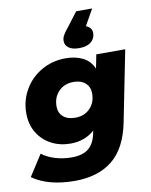

<svg xmlns="http://www.w3.org/2000/svg" viewBox="-119 -903 931 1183"><g transform="rotate(-10 346.5 -311.0)"><path d="M698 -542 610 -100Q579 57 489 130Q399 203 252 203Q88 203 -12 133L73 1Q106 27 155 42Q204 57 257 57Q328 57 364.5 26.5Q401 -4 413 -65L417 -83Q356 -28 266 -28Q201 -28 147 -56Q93 -84 61 -136.5Q29 -189 29 -259Q29 -339 68 -406Q107 -473 175 -512Q243 -551 326 -551Q388 -551 433.5 -528Q479 -505 500 -456L517 -542ZM450 -310Q450 -350 423 -374.5Q396 -399 349 -399Q292 -399 256 -362.5Q220 -326 220 -268Q220 -228 247 -204Q274 -180 322 -180Q379 -180 414.5 -216Q450 -252 450 -310ZM521 -675Q521 -641 495 -619.5Q469 -598 421 -598Q378 -598 355.5 -614.5Q333 -631 333 -658Q333 -675 341.5 -691.5Q350 -708 374 -737L441 -825H541L484 -724Q521 -710 521 -675Z"/></g></svg>

Font: Montserrat Alternates ExtraBold
Style: Italic
Weight: 800
Italic angle: -11.3°
Designer: Julieta Ulanovsky
Foundry: Julieta Ulanovsky
Version: Version 7.200